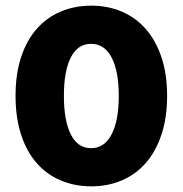

<svg xmlns="http://www.w3.org/2000/svg" viewBox="-20 -643 646 679"><path d="M400 -304Q400 -392 374.5 -440Q349 -488 302 -488Q255 -488 230.5 -440Q206 -392 206 -304Q206 -216 230.5 -167.5Q255 -119 302 -119Q349 -119 374.5 -167.5Q400 -216 400 -304ZM571 -304Q571 -227 551 -167Q531 -107 495.5 -66.5Q460 -26 410.5 -5Q361 16 303 16Q244 16 194.5 -5Q145 -26 109.5 -66.5Q74 -107 54.5 -167Q35 -227 35 -304Q35 -381 54.5 -440.5Q74 -500 109.5 -540.5Q145 -581 194.5 -602Q244 -623 303 -623Q361 -623 410.5 -602Q460 -581 495.5 -540.5Q531 -500 551 -440.5Q571 -381 571 -304Z"/></svg>

Font: Baloo Tammudu
Style: Regular
Weight: 400
Designer: Omkar Shende and Ek Type
Foundry: Ek Type
Version: Version 1.007;PS 1.000;hotconv 1.0.88;makeotf.lib2.5.647800